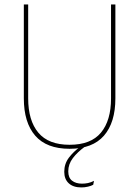

<svg xmlns="http://www.w3.org/2000/svg" viewBox="-20 -659 625 862"><path d="M345.5 182.5Q309 182.5 288.8 164Q268.5 145.5 268.5 112.5V112Q268.5 76.5 289.2 49Q310 21.5 340 0L360.5 -3.5V0Q327.5 24 307 51Q286.5 78 286.5 110V110.5Q286.5 139 303.5 152.2Q320.5 165.5 348 165.5Q362 165.5 375 162.8Q388 160 402 153L398.5 170.5Q390 175.5 375 179Q360 182.5 345.5 182.5ZM292.5 9Q189 9 138 -50Q87 -109 87 -217.5V-639H106.5V-217.5Q106.5 -118 152 -63.5Q197.5 -9 292.5 -9Q388 -9 433.2 -63.5Q478.5 -118 478.5 -217.5V-639H498V-217.5Q498 -109 446.8 -50Q395.5 9 292.5 9Z"/></svg>

Font: Anek Latin Thin
Style: Regular
Weight: 250
Designer: Yesha Goshar
Foundry: Ek Type
Version: Version 1.003